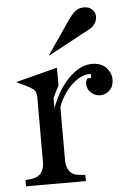

<svg xmlns="http://www.w3.org/2000/svg" viewBox="-52 -759 537 798"><g transform="rotate(-5 216.5 -360.0)"><path d="M103 -364Q103 -384 94.5 -394Q86 -404 57 -418L21 -435L195 -480V-406Q191 -399 182 -380.5Q173 -362 170 -355V-313Q197 -388 244 -435.5Q291 -483 341 -483Q379 -483 399.5 -461.5Q420 -440 421 -415Q422 -385 405.5 -368Q389 -351 367 -350Q346 -349 328 -364Q310 -379 310 -404Q310 -410 313 -417Q316 -424 319 -425H333V-442Q310 -443 288 -431.5Q266 -420 248 -401.5Q230 -383 216 -360Q202 -337 195 -315V-95Q195 -65 208.5 -47.5Q222 -30 250 -28L274 -26V0H24V-26L45 -28Q75 -31 89 -48Q103 -65 103 -95ZM167 -535H171L344 -628Q362 -638 369.5 -653.5Q377 -669 375 -683.5Q373 -698 361 -709Q349 -720 328 -720Q307 -720 292.5 -708.5Q278 -697 260 -671Z"/></g></svg>

Font: Redaction
Style: Regular
Weight: 400
Designer: Jeremy Mickel / Forest Young
Foundry: MCKL
Version: Version 2.001; Redaction